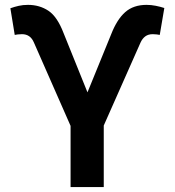

<svg xmlns="http://www.w3.org/2000/svg" viewBox="-20 -757 707 777"><path d="M265.6 0V-247.6L117.2 -585Q109.9 -602.1 97.9 -610.4Q85.9 -618.7 68.8 -618.7Q61.5 -618.7 52 -617.7Q42.5 -616.7 39.6 -615.7L22 -723.6Q38.6 -729.5 55.7 -733.4Q72.8 -737.3 93.3 -737.3Q140.1 -737.3 176 -713.4Q211.9 -689.5 237.3 -623L334 -383.3L430.2 -619.1Q453.6 -678.7 486.8 -708Q520 -737.3 573.2 -737.3Q591.8 -737.3 610.1 -733.6Q628.4 -730 645 -724.6L626.5 -615.7Q624 -616.7 614.5 -617.7Q605 -618.7 598.1 -618.7Q580.1 -618.7 568.1 -609.9Q556.2 -601.1 548.8 -585L399.9 -249V0Z"/></svg>

Font: Inter Cardless Display
Style: Bold
Weight: 700
Designer: Rasmus Andersson
Foundry: rsms
Version: Version 4.001;git-9221beed3